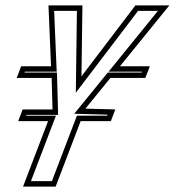

<svg xmlns="http://www.w3.org/2000/svg" viewBox="-20 -687 685 707"><path d="M294.5 -287 386.5 -400H515.2L531.7 -443H421.7L603.5 -667H478.5L280 -406L283.5 -667H158.5L167.9 -443H57.9L41.5 -400H170.2L173.4 -284H63.4L47 -241H157L64.9 0H184.9L277 -241H388.2L404.6 -284ZM253.4 -268.1 375.9 -264.8 374.4 -261H263.2L171.1 -20H93.9L186 -261H76L77.2 -264H194L189.7 -420H70.5L71.7 -423H188.8L179.4 -647H263.2L259.2 -345.6L488.4 -647H561.5L379.7 -423H502.6L501.5 -420H377Z"/></svg>

Font: Din Kursivschrift
Style: BreitGhost
Weight: 400
Version: Version 1.089